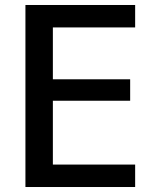

<svg xmlns="http://www.w3.org/2000/svg" viewBox="-20 -750 634 770"><path d="M192 -640V-432H502V-346H192V-90H522V0H82V-730H522V-640Z"/></svg>

Font: M PLUS 1p Medium
Style: Regular
Weight: 500
Version: Version 1.062